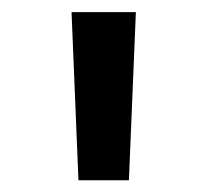

<svg xmlns="http://www.w3.org/2000/svg" viewBox="-20 -748 351 325"><path d="M112.8 -442.9 101.1 -727.5H210L198.2 -442.9Z"/></svg>

Font: Inter V
Style: Weight 500 Optical size 14.0
Weight: 500
Designer: Rasmus Andersson
Foundry: rsms
Version: Version 4.000;git-4fc901f